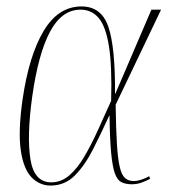

<svg xmlns="http://www.w3.org/2000/svg" viewBox="-20 -566 541 596"><path d="M137 10Q103 10 78 -15.5Q53 -41 44.5 -99.5Q36 -158 50 -257Q70 -394 115.5 -470Q161 -546 233 -546Q295 -546 316.5 -482.5Q338 -419 337 -275H338L450 -536H480L339 -241Q340 -165 343 -118Q346 -71 352 -46.5Q358 -22 368.5 -13Q379 -4 395 -4Q406 -4 419.5 -8.5Q433 -13 443 -19L446 -11Q433 -4 419 1Q405 6 389 6Q370 6 357 -0.5Q344 -7 336.5 -28Q329 -49 325 -91.5Q321 -134 320 -207H319Q294 -152 268.5 -102Q243 -52 212 -21Q181 10 137 10ZM139 0Q170 0 195 -21.5Q220 -43 241.5 -79.5Q263 -116 283.5 -161Q304 -206 325 -253Q328 -362 318 -423.5Q308 -485 286 -510.5Q264 -536 230 -536Q172 -536 135.5 -468Q99 -400 80 -266Q63 -143 74.5 -71.5Q86 0 139 0Z"/></svg>

Font: Noto Serif Display ExtraCondensed Thin
Style: Italic
Weight: 100
Width: 2
Italic angle: -12°
Designer: Monotype Design Team
Foundry: Monotype Imaging Inc.
Version: Version 2.009